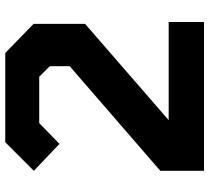

<svg xmlns="http://www.w3.org/2000/svg" viewBox="-52 -724 777 712"><g transform="rotate(-90 336.0 -368.5)"><path d="M58 0V-162L446 -498V-572L407 -611H235L158 -536L58 -631L164 -737H495L603 -632V-441L246 -131H610V0Z"/></g></svg>

Font: Tomorrow SemiBold
Style: Regular
Weight: 600
Designer: Tony de Marco, Monica Rizzolli
Foundry: Just in Type
Version: Version 2.002